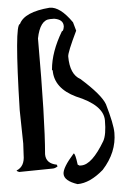

<svg xmlns="http://www.w3.org/2000/svg" viewBox="-83 -1342 1006 1549"><g transform="rotate(-5 420.5 -567.0)"><path d="M129.9 -1175.8Q85 -1175.8 67.4 -484.4L72.3 -212.9L67.4 -120.1Q67.4 -27.3 0 -1Q0 4.9 19.5 12.7L293 8.8Q310.5 8.8 332 -4.9L327.1 -19.5Q240.2 -36.1 240.2 -111.3Q264.6 -392.6 264.6 -1028.3V-1046.9Q293.9 -1194.3 375 -1194.3H408.2Q480.5 -1182.6 480.5 -1129.9V-1125Q474.6 -1087.9 461.9 -1087.9Q367.2 -928.7 355.5 -788.1V-784.2L360.4 -779.3Q360.4 -634.8 529.3 -553.7Q745.1 -465.8 745.1 -341.8Q745.1 -225.6 716.8 -175.8Q610.4 3.9 524.4 3.9H509.8L495.1 -4.9Q483.4 -97.7 470.7 -97.7Q375 8.8 375 59.6Q375 116.2 480.5 151.4Q581.1 151.4 692.4 54.7Q812.5 -77.1 812.5 -235.4Q812.5 -305.7 764.6 -470.7Q735.4 -550.8 577.1 -691.4Q495.1 -735.4 495.1 -880.9Q495.1 -913.1 577.1 -1083L557.6 -1152.3Q464.8 -1286.1 379.9 -1286.1Q173.8 -1269.5 129.9 -1175.8Z"/></g></svg>

Font: Elementary Gothic 
Style: Regular
Weight: 400
Designer: Bill Roach / W.K. Roach
Version: Version 1.00 April 18, 2012, initial release